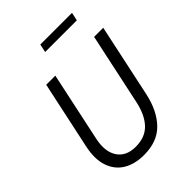

<svg xmlns="http://www.w3.org/2000/svg" viewBox="-255 -1016 1148 1148"><g transform="rotate(-45 319.0 -442.0)"><path d="M273 11Q195 11 141.5 -21.5Q88 -54 66.5 -117Q45 -180 64 -270L156 -700H233L139 -259Q120 -168 156 -113.5Q192 -59 273 -59Q353 -59 399 -107.5Q445 -156 464 -246L561 -700H638L539 -236Q514 -121 450 -55Q386 11 273 11ZM290 -843 301 -895H569L558 -843Z"/></g></svg>

Font: Red Hat Mono
Style: Italic
Weight: 400
Italic angle: -12°
Monospace: yes
Designer: Pentagram, MCKL
Foundry: MCKL
Version: Version 1.030